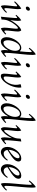

<svg xmlns="http://www.w3.org/2000/svg" viewBox="1768 -2598 845 4420"><g transform="rotate(90 2190.0 -387.5)"><path d="M121 15Q101 -11 101 -64Q101 -90 104.5 -129Q108 -168 113 -210Q118 -252 121.5 -287Q125 -322 125 -341Q125 -361 116 -361Q106 -361 79 -340Q52 -319 26 -291L10 -307Q28 -329 58 -359Q88 -389 121 -416Q154 -443 178 -455Q184 -442 187 -421.5Q190 -401 190 -376Q190 -354 186.5 -316.5Q183 -279 178 -237.5Q173 -196 169.5 -159Q166 -122 166 -99Q166 -88 169.5 -77Q173 -66 183 -66Q205 -66 259 -125L275 -109Q258 -87 231 -62.5Q204 -38 175 -17.5Q146 3 121 15ZM163 -560Q147 -560 139 -569.5Q131 -579 131 -593Q131 -616 150.5 -635Q170 -654 193 -654Q210 -654 217.5 -644.5Q225 -635 225 -621Q225 -596 205.5 -578Q186 -560 163 -560Z M364 15Q366 -6 370 -43.5Q374 -81 378 -126Q382 -171 386 -214.5Q390 -258 392.5 -292Q395 -326 395 -341Q395 -361 386 -361Q372 -361 337 -323L321 -339Q347 -371 380.5 -403.5Q414 -436 448 -455Q454 -442 457 -421.5Q460 -401 460 -376Q460 -337 455 -298Q450 -259 442 -208H444Q483 -278 525 -331Q567 -384 606.5 -416Q646 -448 677 -455Q691 -444 698 -423Q705 -402 705 -376Q705 -354 701.5 -316.5Q698 -279 693 -237.5Q688 -196 684.5 -159Q681 -122 681 -99Q681 -88 684.5 -77Q688 -66 698 -66Q708 -66 723.5 -77.5Q739 -89 758 -108L775 -92Q747 -60 708 -30.5Q669 -1 636 15Q616 -11 616 -64Q616 -90 619.5 -129Q623 -168 628 -210Q633 -252 636.5 -287Q640 -322 640 -341Q640 -362 637 -370.5Q634 -379 626 -379Q610 -379 579.5 -347.5Q549 -316 514 -264Q481 -215 455 -152Q429 -89 429 0Q396 3 364 15Z M936 15Q890 15 863 -20.5Q836 -56 836 -118Q836 -173 857 -232Q878 -291 913.5 -341.5Q949 -392 993 -423.5Q1037 -455 1083 -455Q1112 -455 1131 -443.5Q1150 -432 1161 -420Q1169 -491 1174 -560Q1179 -629 1179 -676Q1179 -696 1170 -696Q1160 -696 1141 -676.5Q1122 -657 1096 -628L1079 -644Q1097 -667 1123 -696.5Q1149 -726 1178 -752Q1207 -778 1232 -790Q1238 -777 1241 -756.5Q1244 -736 1244 -711Q1244 -664 1239 -603Q1234 -542 1227 -474Q1220 -406 1213 -338Q1206 -270 1201 -208.5Q1196 -147 1196 -99Q1196 -88 1199.5 -77Q1203 -66 1213 -66Q1223 -66 1238.5 -77.5Q1254 -89 1273 -108L1290 -92Q1262 -60 1223 -30.5Q1184 -1 1151 15Q1131 -11 1131 -64Q1131 -84 1132.5 -106Q1134 -128 1136 -150H1134Q1096 -79 1043 -32Q990 15 936 15ZM966 -45Q995 -45 1027 -68Q1059 -91 1086.5 -130Q1114 -169 1131.5 -217Q1149 -265 1149 -315Q1149 -343 1142 -368Q1135 -393 1119.5 -409Q1104 -425 1076 -425Q1040 -425 1009.5 -399Q979 -373 955.5 -331Q932 -289 919 -240Q906 -191 906 -145Q906 -102 919.5 -73.5Q933 -45 966 -45Z M1425 15Q1405 -11 1405 -64Q1405 -90 1408.5 -129Q1412 -168 1417 -210Q1422 -252 1425.5 -287Q1429 -322 1429 -341Q1429 -361 1420 -361Q1410 -361 1383 -340Q1356 -319 1330 -291L1314 -307Q1332 -329 1362 -359Q1392 -389 1425 -416Q1458 -443 1482 -455Q1488 -442 1491 -421.5Q1494 -401 1494 -376Q1494 -354 1490.5 -316.5Q1487 -279 1482 -237.5Q1477 -196 1473.5 -159Q1470 -122 1470 -99Q1470 -88 1473.5 -77Q1477 -66 1487 -66Q1509 -66 1563 -125L1579 -109Q1562 -87 1535 -62.5Q1508 -38 1479 -17.5Q1450 3 1425 15ZM1467 -560Q1451 -560 1443 -569.5Q1435 -579 1435 -593Q1435 -616 1454.5 -635Q1474 -654 1497 -654Q1514 -654 1521.5 -644.5Q1529 -635 1529 -621Q1529 -596 1509.5 -578Q1490 -560 1467 -560Z M1729 15Q1694 15 1684.5 -9Q1675 -33 1675 -64Q1675 -90 1678.5 -129Q1682 -168 1687 -210Q1692 -252 1695.5 -287Q1699 -322 1699 -341Q1699 -361 1690 -361Q1676 -361 1641 -323L1625 -339Q1651 -371 1684.5 -403.5Q1718 -436 1752 -455Q1758 -442 1761 -421.5Q1764 -401 1764 -376Q1764 -354 1760.5 -316.5Q1757 -279 1752 -237.5Q1747 -196 1743.5 -159Q1740 -122 1740 -99Q1740 -70 1747.5 -60Q1755 -50 1769 -50Q1802 -50 1837 -85Q1872 -120 1897 -175Q1926 -234 1931.5 -304.5Q1937 -375 1917 -439Q1934 -447 1955 -451Q1976 -455 1994 -455Q2002 -395 1989 -329.5Q1976 -264 1948.5 -203Q1921 -142 1884.5 -92.5Q1848 -43 1807.5 -14Q1767 15 1729 15Z M2151 15Q2131 -11 2131 -64Q2131 -90 2134.5 -129Q2138 -168 2143 -210Q2148 -252 2151.5 -287Q2155 -322 2155 -341Q2155 -361 2146 -361Q2136 -361 2109 -340Q2082 -319 2056 -291L2040 -307Q2058 -329 2088 -359Q2118 -389 2151 -416Q2184 -443 2208 -455Q2214 -442 2217 -421.5Q2220 -401 2220 -376Q2220 -354 2216.5 -316.5Q2213 -279 2208 -237.5Q2203 -196 2199.5 -159Q2196 -122 2196 -99Q2196 -88 2199.5 -77Q2203 -66 2213 -66Q2235 -66 2289 -125L2305 -109Q2288 -87 2261 -62.5Q2234 -38 2205 -17.5Q2176 3 2151 15ZM2193 -560Q2177 -560 2169 -569.5Q2161 -579 2161 -593Q2161 -616 2180.5 -635Q2200 -654 2223 -654Q2240 -654 2247.5 -644.5Q2255 -635 2255 -621Q2255 -596 2235.5 -578Q2216 -560 2193 -560Z M2457 15Q2411 15 2384 -20.5Q2357 -56 2357 -118Q2357 -173 2378 -232Q2399 -291 2434.5 -341.5Q2470 -392 2514 -423.5Q2558 -455 2604 -455Q2633 -455 2652 -443.5Q2671 -432 2682 -420Q2690 -491 2695 -560Q2700 -629 2700 -676Q2700 -696 2691 -696Q2681 -696 2662 -676.5Q2643 -657 2617 -628L2600 -644Q2618 -667 2644 -696.5Q2670 -726 2699 -752Q2728 -778 2753 -790Q2759 -777 2762 -756.5Q2765 -736 2765 -711Q2765 -664 2760 -603Q2755 -542 2748 -474Q2741 -406 2734 -338Q2727 -270 2722 -208.5Q2717 -147 2717 -99Q2717 -88 2720.5 -77Q2724 -66 2734 -66Q2744 -66 2759.5 -77.5Q2775 -89 2794 -108L2811 -92Q2783 -60 2744 -30.5Q2705 -1 2672 15Q2652 -11 2652 -64Q2652 -84 2653.5 -106Q2655 -128 2657 -150H2655Q2617 -79 2564 -32Q2511 15 2457 15ZM2487 -45Q2516 -45 2548 -68Q2580 -91 2607.5 -130Q2635 -169 2652.5 -217Q2670 -265 2670 -315Q2670 -343 2663 -368Q2656 -393 2640.5 -409Q2625 -425 2597 -425Q2561 -425 2530.5 -399Q2500 -373 2476.5 -331Q2453 -289 2440 -240Q2427 -191 2427 -145Q2427 -102 2440.5 -73.5Q2454 -45 2487 -45Z M2943 15Q2908 -11 2908 -64Q2908 -90 2911.5 -129Q2915 -168 2920 -210Q2925 -252 2928.5 -287Q2932 -322 2932 -341Q2932 -361 2923 -361Q2909 -361 2874 -323L2858 -339Q2884 -371 2917.5 -403.5Q2951 -436 2985 -455Q2991 -442 2994 -421.5Q2997 -401 2997 -376Q2997 -354 2993.5 -316.5Q2990 -279 2985 -237.5Q2980 -196 2976.5 -159Q2973 -122 2973 -99Q2973 -78 2976.5 -69.5Q2980 -61 2987 -61Q3003 -61 3029.5 -92.5Q3056 -124 3090 -176Q3122 -226 3147 -289Q3172 -352 3172 -440Q3204 -452 3237 -455Q3235 -434 3231 -396.5Q3227 -359 3222.5 -314Q3218 -269 3214.5 -225.5Q3211 -182 3208.5 -148Q3206 -114 3206 -99Q3206 -88 3209.5 -77Q3213 -66 3223 -66Q3233 -66 3248.5 -77.5Q3264 -89 3283 -108L3300 -92Q3272 -60 3233 -30.5Q3194 -1 3161 15Q3141 -11 3141 -64Q3141 -103 3146 -142Q3151 -181 3159 -233H3157Q3103 -128 3046.5 -66Q2990 -4 2943 15Z M3482 15Q3455 15 3427 1Q3399 -13 3380.5 -46Q3362 -79 3362 -134Q3362 -194 3385 -251Q3408 -308 3446 -354.5Q3484 -401 3530.5 -428Q3577 -455 3623 -455Q3668 -455 3682.5 -436.5Q3697 -418 3697 -393Q3697 -347 3663 -306.5Q3629 -266 3569 -225Q3509 -184 3431 -136Q3438 -93 3460.5 -71.5Q3483 -50 3512 -50Q3552 -50 3589.5 -74Q3627 -98 3657 -142L3678 -134Q3656 -95 3623.5 -61Q3591 -27 3554.5 -6Q3518 15 3482 15ZM3429 -166Q3429 -164 3429 -165Q3622 -285 3622 -378Q3622 -398 3612.5 -406.5Q3603 -415 3588 -415Q3561 -415 3533 -393Q3505 -371 3481.5 -334.5Q3458 -298 3443.5 -254Q3429 -210 3429 -166Z M3879 15Q3852 15 3824 1Q3796 -13 3777.5 -46Q3759 -79 3759 -134Q3759 -194 3782 -251Q3805 -308 3843 -354.5Q3881 -401 3927.5 -428Q3974 -455 4020 -455Q4065 -455 4079.5 -436.5Q4094 -418 4094 -393Q4094 -347 4060 -306.5Q4026 -266 3966 -225Q3906 -184 3828 -136Q3835 -93 3857.5 -71.5Q3880 -50 3909 -50Q3949 -50 3986.5 -74Q4024 -98 4054 -142L4075 -134Q4053 -95 4020.5 -61Q3988 -27 3951.5 -6Q3915 15 3879 15ZM3826 -166Q3826 -164 3826 -165Q4019 -285 4019 -378Q4019 -398 4009.5 -406.5Q4000 -415 3985 -415Q3958 -415 3930 -393Q3902 -371 3878.5 -334.5Q3855 -298 3840.5 -254Q3826 -210 3826 -166Z M4213 15Q4193 -11 4193 -64Q4193 -115 4197 -178.5Q4201 -242 4207.5 -310.5Q4214 -379 4220 -446Q4226 -513 4230 -572.5Q4234 -632 4234 -676Q4234 -696 4225 -696Q4215 -696 4196 -676.5Q4177 -657 4151 -628L4134 -644Q4152 -667 4178 -696.5Q4204 -726 4233 -752Q4262 -778 4287 -790Q4293 -777 4296 -756.5Q4299 -736 4299 -711Q4299 -664 4295 -603Q4291 -542 4285 -474Q4279 -406 4272.5 -338Q4266 -270 4262 -208.5Q4258 -147 4258 -99Q4258 -88 4261.5 -77Q4265 -66 4275 -66Q4297 -66 4351 -125L4367 -109Q4350 -87 4323 -62.5Q4296 -38 4267 -17.5Q4238 3 4213 15Z"/></g></svg>

Font: Bona Nova
Style: Italic
Weight: 400
Italic angle: -4°
Designer: Mateusz Machalski
Foundry: Capitalics
Version: Version 4.001; ttfautohint (v1.8.3)